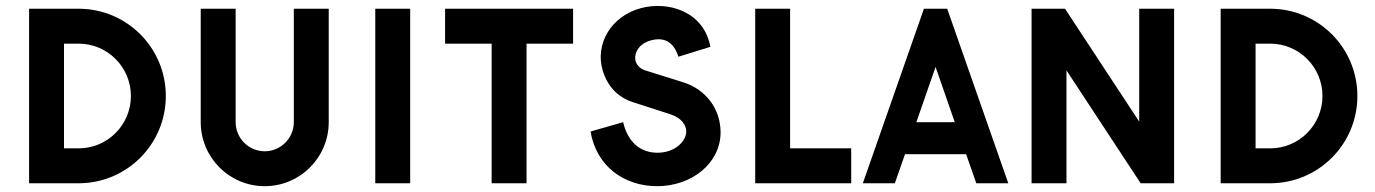

<svg xmlns="http://www.w3.org/2000/svg" viewBox="-20 -630 4726 660"><path d="M250 -480C350 -480 430 -399 430 -300C430 -201 350 -120 250 -120H200V-480ZM250 0C416 0 550 -134 550 -300C550 -466 416 -600 250 -600H80V0Z M990 -210C990 -155 945 -110 890 -110C835 -110 790 -155 790 -210V-600H670V-210C670 -89 768 10 890 10C1012 10 1110 -89 1110 -210V-600H990Z M1270 0H1390V-600H1270Z M1510 -480H1670V0H1790V-480H1950V-600H1510Z M2239 10C2358 10 2457 -69 2457 -175C2457 -254 2408 -322 2329 -347L2198 -388C2181 -393 2169 -406 2165 -420C2158 -445 2175 -480 2217 -491C2260 -503 2295 -489 2312 -435L2422 -469C2399 -592 2276 -627 2183 -602C2082 -575 2024 -480 2052 -387C2068 -334 2103 -296 2155 -279L2285 -237C2324 -224 2339 -199 2339 -178C2339 -146 2302 -105 2240 -105C2183 -105 2139 -139 2122 -210L2010 -178C2030 -58 2126 10 2239 10Z M2576 0H2906V-120H2696V-600H2576Z M3196 -400 3262 -210H3130ZM3336 0H3446L3236 -600H3156L2946 0H3056L3091 -100H3301Z M4016 0V-600H3896V-212L3641 -600H3526V0H3646V-388L3901 0Z M4346 -480C4446 -480 4526 -399 4526 -300C4526 -201 4446 -120 4346 -120H4296V-480ZM4346 0C4512 0 4646 -134 4646 -300C4646 -466 4512 -600 4346 -600H4176V0Z"/></svg>

Font: Gauge Heavy
Style: Bold
Weight: 900
Designer: Daniel Pimley
Foundry: Daniel Pimley
Version: Version 1.003;PS 001.001;hotconv 1.0.56